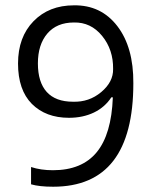

<svg xmlns="http://www.w3.org/2000/svg" viewBox="-20 -695 573 724"><path d="M255.3 -311.4Q316 -309.4 361.7 -347.8Q407.5 -386.2 406.5 -434.8Q407.5 -507.6 365 -559.7Q322.5 -611.7 258.8 -610.2Q194.1 -610.2 158.5 -568.5Q122.9 -526.8 122.9 -456Q122.9 -385.2 156.2 -348.3Q189.6 -311.4 255.3 -311.4ZM180.5 9.1Q128.4 9.1 97.1 0V-65.2Q133.5 -53.1 179.5 -53.1Q288.7 -53.1 344.5 -120.8Q400.4 -188.6 405.5 -328.1H399.9Q375.6 -290.7 334.2 -270.7Q292.7 -250.8 240.1 -250.8Q152.7 -250.8 100.1 -303.3Q48 -355.9 48 -455.5Q48 -555.1 106.4 -615Q164.8 -674.9 258.8 -674.9Q361 -676.4 422.4 -596.6Q483.8 -516.7 482.8 -381.2Q482.8 9.1 180.5 9.1Z"/></svg>

Font: Khula
Style: Regular
Weight: 400
Designer: Erin McLaughlin, Steve Matteson
Version: Version 1.000;PS 1.0;hotconv 1.0.72;makeotf.lib2.5.5900; ttf